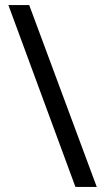

<svg xmlns="http://www.w3.org/2000/svg" viewBox="-20 -735 412 756"><path d="M95 -715H13L277 1H361Z"/></svg>

Font: Noto Sans Lao Looped SemiCondensed
Style: Regular
Weight: 400
Width: 4
Designer: Mark Frömberg, Ben Mitchell
Foundry: The Fontpad Ltd
Version: Version 1.003